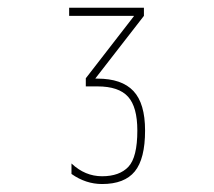

<svg xmlns="http://www.w3.org/2000/svg" viewBox="-20 -750 540 484"><path d="M345.7 -420.9Q345.7 -349.6 319.8 -317.9Q293.9 -286.1 237.3 -286.1Q196.3 -286.1 160.2 -311.5V-337.9Q194.3 -305.7 237.3 -305.7Q281.2 -305.7 303.7 -329.6Q326.2 -353.5 326.2 -420.9Q326.2 -480.5 302.7 -506.3Q279.3 -532.2 225.6 -532.2H196.3V-552.7L317.4 -709V-710H154.3V-730.5H342.8V-710L220.7 -552.7V-551.8H225.6Q287.1 -551.8 316.4 -520.5Q345.7 -489.3 345.7 -420.9Z"/></svg>

Font: Mgen+ 1m thin
Style: Regular
Weight: 100
Designer: [Source Han Sans]
Ryoko NISHIZUKA  (kana & ideographs); Paul D. Hunt (Latin, Greek & Cyrillic); Wenlong ZHANG  (bopomofo
Version: Version 1.059.20150602